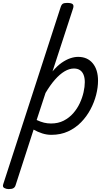

<svg xmlns="http://www.w3.org/2000/svg" viewBox="-93 -910 748 1320"><path d="M-34 390Q-50 390 -63.5 382.5Q-77 375 -71 357L323 -858Q329 -878 338.5 -884Q348 -890 368 -890Q399 -890 407.5 -880.5Q416 -871 409 -851L268 -419Q300 -457 331 -478.5Q362 -500 390.5 -509.5Q419 -519 444 -519Q508 -519 544.5 -475Q581 -431 581 -355Q581 -309 568 -258Q555 -207 529 -158Q503 -109 464.5 -69.5Q426 -30 375 -6.5Q324 17 260 17Q228 17 197 7Q166 -3 138 -19L14 364Q10 377 -0.5 383.5Q-11 390 -34 390ZM159 -85Q187 -72 210 -66.5Q233 -61 258 -61Q307 -61 345 -80.5Q383 -100 410.5 -131.5Q438 -163 455.5 -200.5Q473 -238 481.5 -276Q490 -314 490 -345Q490 -375 481.5 -396Q473 -417 456.5 -428Q440 -439 415 -439Q384 -439 351 -419.5Q318 -400 285 -362.5Q252 -325 220 -271Z"/></svg>

Font: Playwrite DK Loopet
Style: Regular
Weight: 400
Designer: Veronika Burian, José Scaglione
Foundry: TypeTogether
Version: Version 1.002